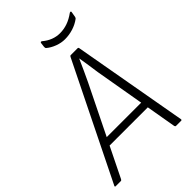

<svg xmlns="http://www.w3.org/2000/svg" viewBox="-261 -914 1010 1010"><g transform="rotate(-45 244.0 -408.5)"><path d="M-18 0Q-21 0 -22 -1.5Q-23 -3 -22 -6L295 -649Q298 -655 302 -655H353Q359 -655 360 -649L474 -7Q475 0 469 0H431Q426 0 424 -6L340 -491Q336 -520 331.5 -550Q327 -580 322 -610H321Q308 -580 294 -550Q280 -520 266 -490L28 -6Q25 0 20 0ZM100 -174 118 -216H399L404 -174ZM340 -735Q313 -735 285 -745.5Q257 -756 237 -773Q233 -777 234 -786L237 -810Q238 -815 241 -815.5Q244 -816 248 -813Q269 -795 293.5 -785.5Q318 -776 344 -776Q373 -776 400.5 -785.5Q428 -795 457 -816Q461 -818 464 -817Q467 -816 466 -812L461 -782Q460 -778 459 -776Q458 -774 456 -772Q432 -754 402 -744.5Q372 -735 340 -735Z"/></g></svg>

Font: Sofia Sans Semi Condensed Light
Style: Italic
Weight: 300
Italic angle: -9°
Version: Version 4.100